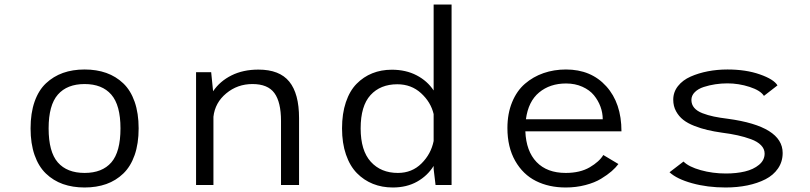

<svg xmlns="http://www.w3.org/2000/svg" viewBox="-20 -820 3590 851"><path d="M594.5 -251Q594.5 -183.5 576.8 -132.8Q559 -82 526.5 -50.8Q494 -19.5 451 -4.2Q408 11 355 11Q302 11 259 -4.2Q216 -19.5 183.5 -50.8Q151 -82 133.2 -132.8Q115.5 -183.5 115.5 -251Q115.5 -318.5 133.2 -369.2Q151 -420 183.8 -450.8Q216.5 -481.5 259.2 -496.8Q302 -512 355 -512Q408 -512 451 -496.8Q494 -481.5 526.5 -450.5Q559 -419.5 576.8 -368.8Q594.5 -318 594.5 -251ZM514 -251Q514 -354 473.2 -400.8Q432.5 -447.5 355 -447.5Q277.5 -447.5 236.5 -400.8Q195.5 -354 195.5 -251Q195.5 -147 236.2 -100.2Q277 -53.5 355 -53.5Q433 -53.5 473.5 -100.2Q514 -147 514 -251Z M849 0V-500H916L924.5 -415.5Q954.5 -460 1006 -485.8Q1057.5 -511.5 1125.5 -511.5Q1219 -511.5 1262.2 -458.2Q1305.5 -405 1305.5 -296.5V0H1225.5V-284Q1225.5 -367.5 1196.2 -407.5Q1167 -447.5 1099 -447.5Q1032.5 -447.5 982.8 -406.2Q933 -365 926 -302.5V0Z M1981.5 0H1910.5L1902 -71V-84.5Q1874.5 -40.5 1828.5 -14.8Q1782.5 11 1721 11Q1673.5 11 1633.2 -5Q1593 -21 1562 -52.5Q1531 -84 1513.5 -134.8Q1496 -185.5 1496 -251Q1496 -316.5 1513 -367Q1530 -417.5 1560.5 -448.5Q1591 -479.5 1630.2 -495.2Q1669.5 -511 1716.5 -511Q1779 -511 1826.5 -486.2Q1874 -461.5 1902 -419V-800H1981.5ZM1578.5 -251Q1578.5 -152.5 1623.5 -103Q1668.5 -53.5 1743.5 -53.5Q1806 -53.5 1848.2 -95.5Q1890.5 -137.5 1902 -195V-314.5Q1889.5 -367.5 1846.2 -407Q1803 -446.5 1741 -446.5Q1666 -446.5 1622.2 -398.5Q1578.5 -350.5 1578.5 -251Z M2721 -93Q2709.5 -77.5 2691 -61.2Q2672.5 -45 2644.2 -27.8Q2616 -10.5 2574.8 0.2Q2533.5 11 2487.5 11Q2413 11 2355.5 -17.8Q2298 -46.5 2263.5 -107Q2229 -167.5 2229 -252.5Q2229 -316.5 2249.8 -367Q2270.5 -417.5 2306.8 -448.8Q2343 -480 2389.2 -496Q2435.5 -512 2488.5 -512Q2600 -512 2667.2 -437.5Q2734.5 -363 2734.5 -238H2308.5Q2312 -150 2358.2 -101.8Q2404.5 -53.5 2487.5 -53.5Q2551 -53.5 2593.8 -78.5Q2636.5 -103.5 2654 -133ZM2489 -450Q2417.5 -450 2369.5 -410.2Q2321.5 -370.5 2311 -291.5H2651.5Q2651.5 -320 2641.5 -347.2Q2631.5 -374.5 2612.5 -397.8Q2593.5 -421 2561.2 -435.5Q2529 -450 2489 -450Z M3196 11Q3115.5 11 3047.8 -7.8Q2980 -26.5 2947.5 -56.5L3009.5 -104Q3033 -80.5 3085.8 -65.8Q3138.5 -51 3197.5 -51Q3244 -51 3281.8 -60Q3319.5 -69 3344.2 -89.5Q3369 -110 3369 -139.5Q3369 -160 3353.2 -176.2Q3337.5 -192.5 3308.8 -203Q3280 -213.5 3249.5 -220.2Q3219 -227 3180 -232Q3144.5 -237 3115.8 -243.8Q3087 -250.5 3057.5 -262Q3028 -273.5 3008.5 -288.8Q2989 -304 2976.5 -326.8Q2964 -349.5 2964 -378Q2964 -412 2985 -438.5Q3006 -465 3041 -480.5Q3076 -496 3117.5 -504Q3159 -512 3204.5 -512Q3286.5 -512 3348.2 -490.2Q3410 -468.5 3426 -441.5L3366 -395Q3351 -419 3302.5 -434.8Q3254 -450.5 3204 -450.5Q3177 -450.5 3150.5 -446.5Q3124 -442.5 3099.2 -434.5Q3074.5 -426.5 3059.5 -411.5Q3044.5 -396.5 3044.5 -377Q3044.5 -357 3057 -342.2Q3069.5 -327.5 3093.5 -318.2Q3117.5 -309 3143.8 -303.5Q3170 -298 3206.5 -293.5Q3449 -260.5 3449 -142Q3449 -103.5 3428.5 -73.5Q3408 -43.5 3372.8 -25.5Q3337.5 -7.5 3292.5 1.8Q3247.5 11 3196 11Z"/></svg>

Font: League Mono Light
Style: Regular
Weight: 300
Width: 6
Designer: Tyler Finck
Foundry: The League of Moveable Type / Tyler Finck
Version: Version 2.210